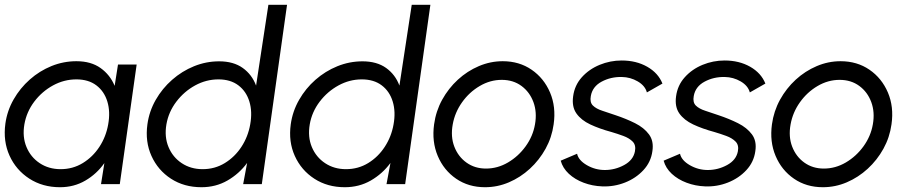

<svg xmlns="http://www.w3.org/2000/svg" viewBox="-27 -770 3814 803"><path d="M466.5 -500H544.5L474 0H395.5L409.5 -88Q377.5 -42.5 330 -14.8Q282.5 13 224 13Q151 13 95.5 -23Q40 -59 12.8 -119.2Q-14.5 -179.5 -4.5 -253Q3 -307 30 -354.2Q57 -401.5 97.8 -437.5Q138.5 -473.5 188.5 -493.8Q238.5 -514 292.5 -514Q353.5 -514 393.5 -485.5Q433.5 -457 452.5 -411ZM226.5 -62.5Q277.5 -62.5 319.2 -88Q361 -113.5 388.8 -156Q416.5 -198.5 425.5 -250Q435 -302.5 422 -345.2Q409 -388 376 -413Q343 -438 292.5 -438Q241 -438 194.8 -412.8Q148.5 -387.5 116.2 -344.8Q84 -302 75 -250Q66 -197.5 83.8 -155Q101.5 -112.5 139.2 -87.5Q177 -62.5 226.5 -62.5Z M1095.5 -750H1173.5L1068 0H990L1006.5 -88.5Q973 -43 924.2 -15Q875.5 13 815.5 13Q743 13 688.2 -22.5Q633.5 -58 606.5 -117.8Q579.5 -177.5 589.5 -250Q597 -304.5 624.2 -352.2Q651.5 -400 692.8 -436.2Q734 -472.5 784.5 -493Q835 -513.5 889.5 -513.5Q949.5 -513.5 988.2 -485.8Q1027 -458 1044 -412ZM820.5 -62.5Q871.5 -62.5 913.2 -88Q955 -113.5 982.8 -156Q1010.5 -198.5 1019.5 -250Q1029 -302.5 1016 -345.2Q1003 -388 970 -413Q937 -438 886.5 -438Q835.5 -438 789.2 -412.8Q743 -387.5 710.5 -344.8Q678 -302 669 -250Q660 -197.5 677.8 -155Q695.5 -112.5 733.2 -87.5Q771 -62.5 820.5 -62.5Z M1695 -750H1773L1667.5 0H1589.5L1606 -88.5Q1572.5 -43 1523.8 -15Q1475 13 1415 13Q1342.5 13 1287.8 -22.5Q1233 -58 1206 -117.8Q1179 -177.5 1189 -250Q1196.5 -304.5 1223.8 -352.2Q1251 -400 1292.2 -436.2Q1333.5 -472.5 1384 -493Q1434.5 -513.5 1489 -513.5Q1549 -513.5 1587.8 -485.8Q1626.5 -458 1643.5 -412ZM1420 -62.5Q1471 -62.5 1512.8 -88Q1554.5 -113.5 1582.2 -156Q1610 -198.5 1619 -250Q1628.5 -302.5 1615.5 -345.2Q1602.5 -388 1569.5 -413Q1536.5 -438 1486 -438Q1435 -438 1388.8 -412.8Q1342.5 -387.5 1310 -344.8Q1277.5 -302 1268.5 -250Q1259.5 -197.5 1277.2 -155Q1295 -112.5 1332.8 -87.5Q1370.5 -62.5 1420 -62.5Z M2001.5 13Q1932.5 13 1880.8 -22.5Q1829 -58 1803.8 -117.8Q1778.5 -177.5 1788.5 -250Q1796 -305 1822.2 -352.8Q1848.5 -400.5 1888 -436.8Q1927.5 -473 1975.8 -493.5Q2024 -514 2075.5 -514Q2144.5 -514 2196.2 -478.5Q2248 -443 2273.5 -383Q2299 -323 2288.5 -250Q2281 -195.5 2254.8 -148Q2228.5 -100.5 2189 -64.2Q2149.5 -28 2101.5 -7.5Q2053.5 13 2001.5 13ZM2005.5 -65Q2054 -65 2097.5 -90.5Q2141 -116 2171.5 -158.2Q2202 -200.5 2210.5 -250Q2219.5 -300.5 2204 -342.8Q2188.5 -385 2154 -410.5Q2119.5 -436 2071.5 -436Q2023 -436 1979.2 -410.2Q1935.5 -384.5 1905.5 -342.2Q1875.5 -300 1866.5 -250Q1857 -198.5 1873.2 -156.5Q1889.5 -114.5 1924.2 -89.8Q1959 -65 2005.5 -65Z M2491.5 9.5Q2450.5 8 2414 -5.8Q2377.5 -19.5 2352 -43.2Q2326.5 -67 2318 -98L2386.5 -127Q2392.5 -99.5 2427.5 -79.2Q2462.5 -59 2502.5 -59Q2545.5 -59 2583.5 -79.8Q2621.5 -100.5 2628.5 -137Q2633.5 -163 2619 -177.8Q2604.5 -192.5 2580 -201.5Q2555.5 -210.5 2530 -218Q2480 -231.5 2441.8 -249.5Q2403.5 -267.5 2383.8 -295.5Q2364 -323.5 2370 -367Q2376 -413 2406.2 -446.8Q2436.5 -480.5 2480.8 -498.8Q2525 -517 2573 -517Q2634 -517 2680 -490.8Q2726 -464.5 2743.5 -420.5L2678.5 -383.5Q2671 -411.5 2640.2 -429.5Q2609.5 -447.5 2573.5 -448Q2527.5 -449 2489.2 -428.5Q2451 -408 2444 -368.5Q2439 -342 2452.8 -328.5Q2466.5 -315 2492 -306.8Q2517.5 -298.5 2548 -288Q2591.5 -273.5 2629 -254.8Q2666.5 -236 2687.2 -208Q2708 -180 2701.5 -138Q2695.5 -92.5 2664 -58.5Q2632.5 -24.5 2586.8 -6.5Q2541 11.5 2491.5 9.5Z M2922 9.5Q2881 8 2844.5 -5.8Q2808 -19.5 2782.5 -43.2Q2757 -67 2748.5 -98L2817 -127Q2823 -99.5 2858 -79.2Q2893 -59 2933 -59Q2976 -59 3014 -79.8Q3052 -100.5 3059 -137Q3064 -163 3049.5 -177.8Q3035 -192.5 3010.5 -201.5Q2986 -210.5 2960.5 -218Q2910.5 -231.5 2872.2 -249.5Q2834 -267.5 2814.2 -295.5Q2794.5 -323.5 2800.5 -367Q2806.5 -413 2836.8 -446.8Q2867 -480.5 2911.2 -498.8Q2955.5 -517 3003.5 -517Q3064.5 -517 3110.5 -490.8Q3156.5 -464.5 3174 -420.5L3109 -383.5Q3101.5 -411.5 3070.8 -429.5Q3040 -447.5 3004 -448Q2958 -449 2919.8 -428.5Q2881.5 -408 2874.5 -368.5Q2869.5 -342 2883.2 -328.5Q2897 -315 2922.5 -306.8Q2948 -298.5 2978.5 -288Q3022 -273.5 3059.5 -254.8Q3097 -236 3117.8 -208Q3138.5 -180 3132 -138Q3126 -92.5 3094.5 -58.5Q3063 -24.5 3017.2 -6.5Q2971.5 11.5 2922 9.5Z M3414.5 13Q3345.5 13 3293.8 -22.5Q3242 -58 3216.8 -117.8Q3191.5 -177.5 3201.5 -250Q3209 -305 3235.2 -352.8Q3261.5 -400.5 3301 -436.8Q3340.5 -473 3388.8 -493.5Q3437 -514 3488.5 -514Q3557.5 -514 3609.2 -478.5Q3661 -443 3686.5 -383Q3712 -323 3701.5 -250Q3694 -195.5 3667.8 -148Q3641.5 -100.5 3602 -64.2Q3562.5 -28 3514.5 -7.5Q3466.5 13 3414.5 13ZM3418.5 -65Q3467 -65 3510.5 -90.5Q3554 -116 3584.5 -158.2Q3615 -200.5 3623.5 -250Q3632.5 -300.5 3617 -342.8Q3601.5 -385 3567 -410.5Q3532.5 -436 3484.5 -436Q3436 -436 3392.2 -410.2Q3348.5 -384.5 3318.5 -342.2Q3288.5 -300 3279.5 -250Q3270 -198.5 3286.2 -156.5Q3302.5 -114.5 3337.2 -89.8Q3372 -65 3418.5 -65Z"/></svg>

Font: Urbanist
Style: Italic
Weight: 400
Italic angle: -8°
Designer: Corey Hu
Foundry: Corey Hu
Version: Version 1.330; ttfautohint (v1.8.4.7-5d5b)